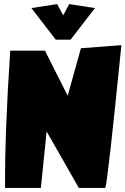

<svg xmlns="http://www.w3.org/2000/svg" viewBox="-20 -922 616 943"><path d="M576.2 -700.2Q509.3 -30.8 497.1 1H367.2L209 -276.4L180.7 1H4.9Q2.9 -261.2 30.3 -673.3H200.7L312.5 -451.7L377.4 -685.1ZM134.3 -882.3 260.7 -901.9 290.5 -846.7 319.8 -901.9 446.3 -882.3 326.7 -727.1H253.9Z"/></svg>

Font: Lapsus Pro (theguybrush.com)
Style: Bold
Weight: 700
Designer: Jose Roses
Version: Version 1.00 February 9, 2018, initial release